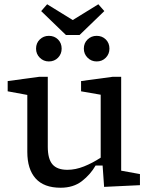

<svg xmlns="http://www.w3.org/2000/svg" viewBox="-20 -868 712 900"><path d="M468 8 461 -92H428Q404 -50 364 -19Q324 12 264 12Q186 12 147 -31.5Q108 -75 108 -156V-423L16 -440V-488L164 -508H204V-180Q204 -123 226 -97.5Q248 -72 296 -72Q334 -72 374 -88Q414 -104 452 -129V-424L360 -440V-488L508 -508H548V-68L636 -52V0ZM209 -580Q184 -580 166.5 -597.5Q149 -615 149 -640Q149 -666 166.5 -683Q184 -700 209 -700Q235 -700 252 -683Q269 -666 269 -640Q269 -615 252 -597.5Q235 -580 209 -580ZM433 -580Q408 -580 390.5 -597.5Q373 -615 373 -640Q373 -666 390.5 -683Q408 -700 433 -700Q459 -700 476 -683Q493 -666 493 -640Q493 -615 476 -597.5Q459 -580 433 -580ZM201 -848 321 -774 441 -848 469 -816 353 -704H289L173 -816Z"/></svg>

Font: Source Serif 4 Caption
Style: Regular
Weight: 400
Designer: Frank Grießhammer
Foundry: Adobe Systems Incorporated
Version: Version 4.004;hotconv 1.0.117;makeotfexe 2.5.65602